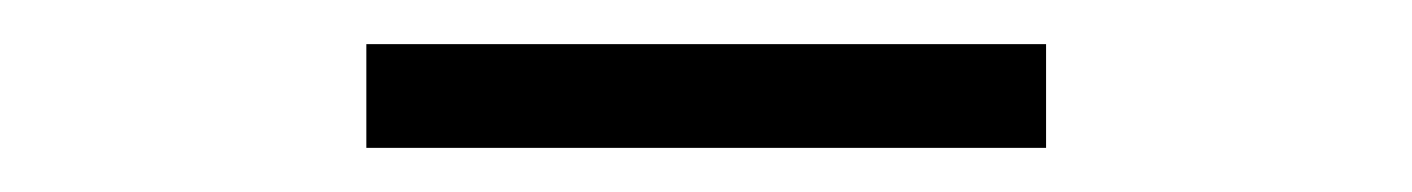

<svg xmlns="http://www.w3.org/2000/svg" viewBox="-20 -712 640 87"><path d="M146 -692H454V-645H146Z"/></svg>

Font: APTA Sans Regular
Style: Regular
Weight: 400
Version: Version 7.200